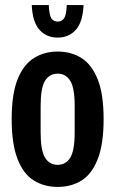

<svg xmlns="http://www.w3.org/2000/svg" viewBox="-20 -724 454 756"><path d="M207 12Q154 12 113 -13.5Q72 -39 49 -98Q26 -157 26 -255Q26 -353 49 -411Q72 -469 113 -495Q154 -521 207 -521Q261 -521 301.5 -495Q342 -469 365 -411Q388 -353 388 -255Q388 -157 365 -98Q342 -39 301.5 -13.5Q261 12 207 12ZM207 -75Q239 -75 256.5 -103Q274 -131 274 -202V-307Q274 -378 256.5 -406Q239 -434 207 -434Q175 -434 157.5 -406Q140 -378 140 -307V-202Q140 -131 157.5 -103Q175 -75 207 -75ZM207 -576Q163 -576 135.5 -606.5Q108 -637 105 -704H172Q174 -664 182.5 -651.5Q191 -639 207 -639Q223 -639 232 -651.5Q241 -664 243 -704H309Q306 -637 278.5 -606.5Q251 -576 207 -576Z"/></svg>

Font: Special Gothic Condensed Medium
Style: Regular
Weight: 500
Width: 3
Designer: Alistair McCready
Foundry: Monolith
Version: Version 1.000; ttfautohint (v1.8.4.7-5d5b)